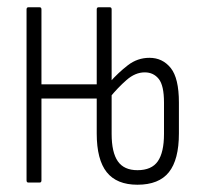

<svg xmlns="http://www.w3.org/2000/svg" viewBox="-20 -502 551 528"><path d="M58 0Q53 0 53 -6V-476Q53 -482 58 -482H89Q94 -482 94 -476V-270H251V-231H94V-6Q94 0 89 0ZM358 6Q301 6 273.5 -28.5Q246 -63 246 -135V-476Q246 -482 251 -482H282Q287 -482 287 -476V-134Q287 -83 304 -58.5Q321 -34 358 -34Q397 -34 414 -58.5Q431 -83 431 -134V-220Q431 -267 416.5 -285Q402 -303 378 -303Q352 -303 328 -282Q304 -261 282 -234V-276Q305 -302 331.5 -322.5Q358 -343 391 -343Q427 -343 449.5 -315Q472 -287 472 -220V-135Q472 -63 444.5 -28.5Q417 6 358 6Z"/></svg>

Font: Sofia Sans Extra Condensed Light
Style: Regular
Weight: 300
Designer: Botio Nikoltchev, Ani Petrova
Foundry: lettersoup
Version: Version 4.101